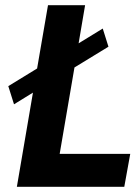

<svg xmlns="http://www.w3.org/2000/svg" viewBox="-20 -720 534 740"><path d="M165 -700 123 -456 12 -388 34 -318 107 -363 45 0H459L482 -127H210L267 -460L398 -540L376 -610L283 -553L308 -700Z"/></svg>

Font: Jost* 600 Semi Italic
Style: Italic
Weight: 600
Italic angle: -10°
Version: Version 3.200; ttfautohint (v0.97) -l 8 -r 50 -G 200 -x 14 -